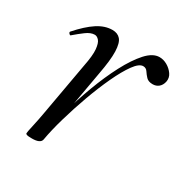

<svg xmlns="http://www.w3.org/2000/svg" viewBox="-105 -481 554 576"><g transform="rotate(30 172.0 -193.5)"><path d="M111 -7 101 -8Q109 -53 123.5 -105.5Q138 -158 157 -209Q176 -260 198 -302Q220 -344 243 -369.5Q266 -395 289 -395Q303 -395 316 -387.5Q329 -380 337.5 -368Q346 -356 343 -341Q340 -328 331.5 -321Q323 -314 311 -314Q296 -314 288.5 -322Q281 -330 275.5 -338.5Q270 -347 260 -347Q246 -347 229 -323.5Q212 -300 194 -261.5Q176 -223 159.5 -177.5Q143 -132 130 -87Q117 -42 111 -7ZM79 8Q65 8 61 6.5Q57 5 57 2Q57 -2 62.5 -26.5Q68 -51 72 -74L105 -259Q113 -299 111 -319.5Q109 -340 102 -348Q95 -356 87 -356Q73 -356 57 -344Q41 -332 26 -319Q24 -316 20 -320Q16 -324 18 -327Q48 -361 74 -378Q100 -395 126 -395Q144 -395 154 -383.5Q164 -372 165 -343Q166 -314 156 -261L111 -7Q108 8 79 8Z"/></g></svg>

Font: Cormorant
Style: Italic
Weight: 400
Italic angle: -10°
Designer: Christian Thalmann (Catharsis Fonts)
Foundry: Catharsis Fonts
Version: Version 4.000